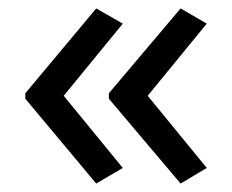

<svg xmlns="http://www.w3.org/2000/svg" viewBox="-20 -491 549 455"><path d="M40 -270 208 -471 271 -435 131 -264 271 -93 208 -56 40 -257ZM238 -270 408 -471 470 -435 330 -264 470 -93 408 -56 238 -257Z"/></svg>

Font: Noto Kufi Arabic
Style: Regular
Weight: 400
Designer: Monotype Design Team, David Williams, Khaled Hosny
Foundry: Google LLC
Version: Version 2.109; ttfautohint (v1.8.4.7-5d5b)